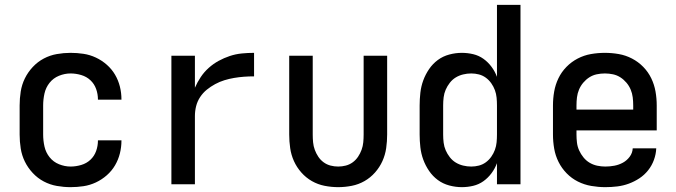

<svg xmlns="http://www.w3.org/2000/svg" viewBox="-20 -760 2790 792"><path d="M271 12Q243 12 214.5 7Q186 2 160.5 -11.5Q135 -25 115 -46.5Q95 -68 82.5 -93.5Q70 -119 65.5 -147.5Q61 -176 61 -205V-325Q61 -354 65.5 -382.5Q70 -411 82.5 -436.5Q95 -462 115 -483.5Q135 -505 160.5 -518.5Q186 -532 214.5 -537Q243 -542 271 -542Q298 -542 324.5 -538Q351 -534 375.5 -522.5Q400 -511 420.5 -493Q441 -475 454.5 -452Q468 -429 474.5 -403Q481 -377 481 -350V-349H384V-350Q384 -372 376.5 -393Q369 -414 353 -429Q337 -444 315 -450.5Q293 -457 271 -457Q247 -457 223.5 -447.5Q200 -438 184.5 -418.5Q169 -399 163.5 -374.5Q158 -350 158 -325V-205Q158 -180 163.5 -155.5Q169 -131 184.5 -111.5Q200 -92 223.5 -82.5Q247 -73 271 -73Q293 -73 315 -79.5Q337 -86 353 -101Q369 -116 376.5 -137Q384 -158 384 -180V-181H481V-180Q481 -153 474.5 -127Q468 -101 454.5 -78Q441 -55 420.5 -37Q400 -19 375.5 -7.5Q351 4 324.5 8Q298 12 271 12Z M687 0V-530H784V-398Q794 -421 808 -442Q822 -463 841 -480Q860 -497 882 -509Q904 -521 928 -529Q952 -537 977.5 -539.5Q1003 -542 1028 -542V-445Q1007 -445 986.5 -443.5Q966 -442 945.5 -438.5Q925 -435 905.5 -429Q886 -423 867.5 -413Q849 -403 833 -390Q817 -377 805.5 -359.5Q794 -342 789 -322Q784 -302 784 -281V0Z M1375 12Q1347 12 1319 6.5Q1291 1 1266.5 -13Q1242 -27 1223 -48.5Q1204 -70 1192.5 -95.5Q1181 -121 1177 -149Q1173 -177 1173 -205V-530H1270V-205Q1270 -189 1271.5 -173Q1273 -157 1278.5 -142Q1284 -127 1293 -113.5Q1302 -100 1315 -90.5Q1328 -81 1343.5 -77Q1359 -73 1375 -73Q1391 -73 1406.5 -77Q1422 -81 1435 -90.5Q1448 -100 1457 -113.5Q1466 -127 1471.5 -142Q1477 -157 1478.5 -173Q1480 -189 1480 -205V-530H1577V-205Q1577 -177 1573 -149Q1569 -121 1557.5 -95.5Q1546 -70 1527 -48.5Q1508 -27 1483.5 -13Q1459 1 1431 6.5Q1403 12 1375 12Z M1885 12Q1859 12 1833 5Q1807 -2 1786 -17.5Q1765 -33 1750 -55Q1735 -77 1726 -101.5Q1717 -126 1714 -152.5Q1711 -179 1711 -205V-325Q1711 -351 1714 -377.5Q1717 -404 1726 -428.5Q1735 -453 1750 -475Q1765 -497 1786 -512.5Q1807 -528 1833 -535Q1859 -542 1885 -542Q1909 -542 1932 -536.5Q1955 -531 1974 -517.5Q1993 -504 2007.5 -484.5Q2022 -465 2030 -443V-740H2127V0H2030V-87Q2022 -65 2007.5 -45.5Q1993 -26 1974 -12.5Q1955 1 1932 6.5Q1909 12 1885 12ZM1924 -73Q1940 -73 1955.5 -77Q1971 -81 1984 -90.5Q1997 -100 2006.5 -113.5Q2016 -127 2021.5 -142Q2027 -157 2028.5 -173Q2030 -189 2030 -205V-325Q2030 -341 2028.5 -357Q2027 -373 2021.5 -388Q2016 -403 2006.5 -416.5Q1997 -430 1984 -439.5Q1971 -449 1955.5 -453Q1940 -457 1924 -457Q1907 -457 1890.5 -453Q1874 -449 1860 -440.5Q1846 -432 1835.5 -418.5Q1825 -405 1818.5 -390Q1812 -375 1810 -358.5Q1808 -342 1808 -325V-205Q1808 -188 1810 -171.5Q1812 -155 1818.5 -140Q1825 -125 1835.5 -111.5Q1846 -98 1860 -89.5Q1874 -81 1890.5 -77Q1907 -73 1924 -73Z M2477 12Q2448 12 2419 7Q2390 2 2364 -11Q2338 -24 2317.5 -45Q2297 -66 2284 -92Q2271 -118 2266 -147Q2261 -176 2261 -205V-325Q2261 -354 2266 -382.5Q2271 -411 2283.5 -437Q2296 -463 2316.5 -484Q2337 -505 2363 -518.5Q2389 -532 2417.5 -537Q2446 -542 2475 -542Q2504 -542 2532.5 -537Q2561 -532 2587 -518.5Q2613 -505 2633.5 -484Q2654 -463 2666.5 -437Q2679 -411 2684 -382.5Q2689 -354 2689 -325V-222H2358V-205Q2358 -188 2360 -171.5Q2362 -155 2369 -139.5Q2376 -124 2387 -110.5Q2398 -97 2412.5 -88.5Q2427 -80 2443.5 -76.5Q2460 -73 2477 -73Q2496 -73 2514.5 -76.5Q2533 -80 2549.5 -89Q2566 -98 2577.5 -113.5Q2589 -129 2590 -148H2687Q2686 -124 2677.5 -100.5Q2669 -77 2653.5 -57.5Q2638 -38 2617.5 -24.5Q2597 -11 2574 -2.5Q2551 6 2526.5 9Q2502 12 2477 12ZM2358 -308H2592V-325Q2592 -342 2590 -358.5Q2588 -375 2581.5 -390.5Q2575 -406 2564 -419Q2553 -432 2539 -441Q2525 -450 2508.5 -453.5Q2492 -457 2475 -457Q2458 -457 2441.5 -453.5Q2425 -450 2411 -441Q2397 -432 2386 -419Q2375 -406 2368.5 -390.5Q2362 -375 2360 -358.5Q2358 -342 2358 -325Z"/></svg>

Font: Lode Dark
Style: Bold
Weight: 700
Monospace: yes
Designer: Belleve Invis
Foundry: Belleve Invis
Version: Version 29.2.0; ttfautohint (v1.8.3)